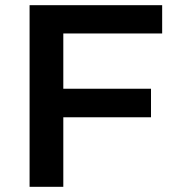

<svg xmlns="http://www.w3.org/2000/svg" viewBox="-20 -720 677 740"><path d="M213 -378H562V-268H213ZM224 0H94V-700H605V-591H224Z"/></svg>

Font: MOST Montserrat SemiBold
Style: Regular
Weight: 600
Designer: Julieta Ulanovsky
Foundry: Julieta Ulanovsky
Version: Version 8.000;March 11, 2024;FontCreator 15.0.0.2926 64-bit